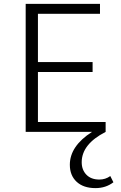

<svg xmlns="http://www.w3.org/2000/svg" viewBox="-20 -678 621 987"><path d="M547 227 563 259Q524 289 471 289Q409 289 374 256.5Q339 224 339 169Q339 73 453 0H112V-658H494V-607H175V-359H456V-308H175V-51H523V0Q400 63 400 156Q400 195 424 220Q448 245 491 245Q522 245 547 227Z"/></svg>

Font: EauTestSC Semilight
Style: Regular
Weight: 300
Designer: Christian Thalmann (Catharsis Fonts)
Version: Version 0.001;PS 000.001;hotconv 1.0.88;makeotf.lib2.5.64775